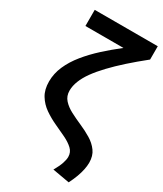

<svg xmlns="http://www.w3.org/2000/svg" viewBox="-230 -806 947 1113"><g transform="rotate(30 243.0 -249.0)"><path d="M428 221.5 314.5 201.5Q335.5 164.5 344 139Q352.5 113.5 352.5 95.5Q352.5 64 329.8 42.8Q307 21.5 271 4.2Q235 -13 194.8 -31.5Q154.5 -50 118.5 -75Q82.5 -100 59.8 -137Q37 -174 37 -228.5Q37 -281.5 59.2 -332.2Q81.5 -383 120.5 -431Q159.5 -479 209.2 -524.2Q259 -569.5 313.5 -612H59V-720H481V-631Q420.5 -582.5 371.2 -538.5Q322 -494.5 283.8 -454.2Q245.5 -414 219.2 -377.5Q193 -341 179.8 -307.2Q166.5 -273.5 166.5 -242Q166.5 -205.5 188.8 -180.8Q211 -156 246 -137.8Q281 -119.5 320.2 -102.5Q359.5 -85.5 394.8 -64.2Q430 -43 452.2 -12.5Q474.5 18 474.5 64Q474.5 85.5 469.2 110.5Q464 135.5 453.8 163.2Q443.5 191 428 221.5Z"/></g></svg>

Font: Geologica Thin Roman Medium
Style: Regular
Weight: 500
Version: Version 1.010;gftools[0.9.28]